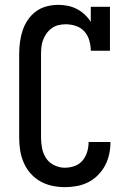

<svg xmlns="http://www.w3.org/2000/svg" viewBox="-20 -763 540 791"><path d="M247 8Q221 8 195 2.5Q169 -3 146 -16Q123 -29 105.5 -49Q88 -69 77.5 -93.5Q67 -118 63 -144Q59 -170 59 -196V-539Q59 -563 62 -587.5Q65 -612 72.5 -635.5Q80 -659 94 -680Q108 -701 127.5 -715.5Q147 -730 171 -736.5Q195 -743 220 -743Q240 -743 259.5 -739Q279 -735 296.5 -726Q314 -717 328.5 -703.5Q343 -690 354 -673V-735H433V-554H354Q354 -575 348 -596Q342 -617 328 -633Q314 -649 293 -656Q272 -663 251 -663Q236 -663 221 -659.5Q206 -656 193.5 -647Q181 -638 172 -625.5Q163 -613 157.5 -598.5Q152 -584 150.5 -569Q149 -554 149 -539V-196Q149 -174 153.5 -151.5Q158 -129 170.5 -110.5Q183 -92 204 -82Q225 -72 247 -72Q268 -72 287.5 -79Q307 -86 320 -101.5Q333 -117 339 -137Q345 -157 345 -177Q345 -177 345 -177.5Q345 -178 345 -178H435Q435 -178 435 -177Q435 -176 435 -176Q435 -151 429.5 -126.5Q424 -102 412.5 -80.5Q401 -59 383 -41Q365 -23 343 -12Q321 -1 296.5 3.5Q272 8 247 8Z"/></svg>

Font: Iosevka Slab Medium
Style: Regular
Weight: 500
Monospace: yes
Designer: Belleve Invis
Foundry: Belleve Invis
Version: Version 11.1.1; ttfautohint (v1.8.3)